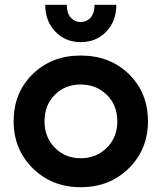

<svg xmlns="http://www.w3.org/2000/svg" viewBox="-20 -772 675 802"><path d="M317 10Q438 10 518 -69Q598 -148 598 -265Q598 -385 518.5 -462.5Q439 -540 317 -540Q196 -540 116.5 -462.5Q37 -385 37 -265Q37 -148 117 -69Q197 10 317 10ZM317 -111Q253 -111 209.5 -154.5Q166 -198 166 -265Q166 -333 209 -376Q252 -419 317 -419Q382 -419 426 -376Q470 -333 470 -265Q470 -198 426 -154.5Q382 -111 317 -111ZM317 -596Q253 -596 211 -640Q169 -684 169 -752H259Q259 -717 275.5 -698.5Q292 -680 317 -680Q342 -680 358.5 -698.5Q375 -717 375 -752H466Q466 -684 424 -640Q382 -596 317 -596Z"/></svg>

Font: Roundo SemiBold
Style: Regular
Weight: 600
Designer: Namrata Goyal (Gurmukhi), Shiva Nallaperumal (Latin)
Foundry: Indian Type Foundry
Version: Version 1.000;PS 1.0;hotconv 1.0.88;makeotf.lib2.5.647800